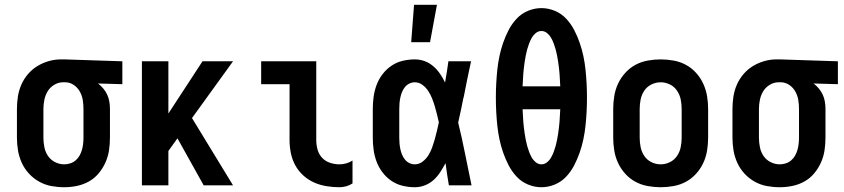

<svg xmlns="http://www.w3.org/2000/svg" viewBox="-20 -777 3540 805"><path d="M249 8Q222 8 195 3Q168 -2 144 -15.5Q120 -29 101.5 -49Q83 -69 71.5 -94Q60 -119 55.5 -146Q51 -173 51 -200V-320Q51 -346 55 -372Q59 -398 69.5 -422Q80 -446 97 -466Q114 -486 136 -499.5Q158 -513 183.5 -520.5Q209 -528 235 -528H250L493 -520V-424L391 -427Q403 -418 413 -406Q423 -394 429.5 -380Q436 -366 438.5 -350.5Q441 -335 441 -320V-200Q441 -173 437 -146.5Q433 -120 422 -95.5Q411 -71 393.5 -50Q376 -29 352.5 -16Q329 -3 302.5 2.5Q276 8 249 8ZM249 -88Q262 -88 274.5 -92Q287 -96 297 -104.5Q307 -113 313.5 -124.5Q320 -136 323.5 -148.5Q327 -161 328.5 -174Q330 -187 330 -200V-320Q330 -339 327 -357.5Q324 -376 315 -392.5Q306 -409 290.5 -420Q275 -431 256 -432H244Q225 -432 207.5 -421.5Q190 -411 180 -394.5Q170 -378 166 -358.5Q162 -339 162 -320V-200Q162 -180 166 -160Q170 -140 181 -123.5Q192 -107 210.5 -97.5Q229 -88 249 -88Z M834 0 724 -197 686 -144V0H575V-520H686V-301L829 -520H957L785 -282L957 0Z M1403 8Q1376 8 1348.5 3.5Q1321 -1 1296.5 -12Q1272 -23 1251.5 -41.5Q1231 -60 1218 -84Q1205 -108 1199.5 -135Q1194 -162 1194 -189V-424H1075V-520H1306V-189Q1306 -169 1311.5 -149.5Q1317 -130 1330.5 -115.5Q1344 -101 1363.5 -94.5Q1383 -88 1403 -88Q1417 -88 1431.5 -92Q1446 -96 1458 -104V-8Q1446 0 1431.5 4Q1417 8 1403 8Z M1719 8Q1694 8 1668.5 2Q1643 -4 1621.5 -18.5Q1600 -33 1584 -54Q1568 -75 1559 -99Q1550 -123 1546.5 -148.5Q1543 -174 1543 -200V-320Q1543 -346 1546.5 -371.5Q1550 -397 1559 -421Q1568 -445 1584 -466Q1600 -487 1621.5 -501.5Q1643 -516 1668.5 -522Q1694 -528 1719 -528Q1741 -528 1761 -520.5Q1781 -513 1797 -499Q1813 -485 1825 -467.5Q1837 -450 1846 -431Q1850 -453 1853.5 -475.5Q1857 -498 1860 -520H1955Q1947 -482 1939 -444.5Q1931 -407 1924 -369L1923 -367Q1918 -341 1912.5 -315Q1907 -289 1901 -263Q1917 -198 1930 -132Q1943 -66 1957 0H1862Q1858 -23 1854.5 -46.5Q1851 -70 1848 -93Q1838 -74 1826 -55.5Q1814 -37 1798 -22.5Q1782 -8 1761.5 0Q1741 8 1719 8ZM1719 -88Q1737 -88 1752 -99.5Q1767 -111 1776.5 -126.5Q1786 -142 1792 -159Q1798 -176 1803 -193.5Q1808 -211 1812 -228.5Q1816 -246 1820 -264Q1816 -281 1812 -298Q1808 -315 1803 -331.5Q1798 -348 1791.5 -364.5Q1785 -381 1775.5 -395.5Q1766 -410 1751.5 -421Q1737 -432 1719 -432Q1707 -432 1696 -426.5Q1685 -421 1677.5 -411.5Q1670 -402 1665.5 -391Q1661 -380 1658.5 -368Q1656 -356 1655 -344Q1654 -332 1654 -320V-200Q1654 -188 1655 -176Q1656 -164 1658.5 -152Q1661 -140 1665.5 -129Q1670 -118 1677.5 -108.5Q1685 -99 1696 -93.5Q1707 -88 1719 -88ZM1704 -600 1716 -757H1812L1783 -600Z M2250 8Q2221 8 2193.5 -3.5Q2166 -15 2146 -36.5Q2126 -58 2112.5 -84Q2099 -110 2089.5 -137.5Q2080 -165 2074 -193.5Q2068 -222 2065 -251Q2062 -280 2060.5 -309Q2059 -338 2059 -368Q2059 -397 2060.5 -426Q2062 -455 2065 -484Q2068 -513 2074 -541.5Q2080 -570 2089.5 -597.5Q2099 -625 2112.5 -651Q2126 -677 2146 -698.5Q2166 -720 2193.5 -731.5Q2221 -743 2250 -743Q2279 -743 2306.5 -731.5Q2334 -720 2354 -698.5Q2374 -677 2387.5 -651Q2401 -625 2410.5 -597.5Q2420 -570 2426 -541.5Q2432 -513 2435 -484Q2438 -455 2439.5 -426Q2441 -397 2441 -368Q2441 -338 2439.5 -309Q2438 -280 2435 -251Q2432 -222 2426 -193.5Q2420 -165 2410.5 -137.5Q2401 -110 2387.5 -84Q2374 -58 2354 -36.5Q2334 -15 2306.5 -3.5Q2279 8 2250 8ZM2171 -415H2329Q2328 -429 2327.5 -442Q2327 -455 2326 -467.5Q2325 -480 2323.5 -493Q2322 -506 2320 -519Q2318 -532 2315.5 -545Q2313 -558 2309.5 -570.5Q2306 -583 2301.5 -595Q2297 -607 2290.5 -618.5Q2284 -630 2273.5 -638.5Q2263 -647 2250 -647Q2237 -647 2226.5 -638.5Q2216 -630 2209.5 -618.5Q2203 -607 2198.5 -595Q2194 -583 2190.5 -570.5Q2187 -558 2184.5 -545Q2182 -532 2180 -519Q2178 -506 2176.5 -493Q2175 -480 2174 -467.5Q2173 -455 2172.5 -442Q2172 -429 2171 -415ZM2250 -88Q2263 -88 2273.5 -96.5Q2284 -105 2290.5 -116.5Q2297 -128 2301.5 -140Q2306 -152 2309.5 -164.5Q2313 -177 2315.5 -190Q2318 -203 2320 -216Q2322 -229 2323.5 -242Q2325 -255 2326 -267.5Q2327 -280 2327.5 -293Q2328 -306 2329 -319H2171Q2172 -306 2172.5 -293Q2173 -280 2174 -267.5Q2175 -255 2176.5 -242Q2178 -229 2180 -216Q2182 -203 2184.5 -190Q2187 -177 2190.5 -164.5Q2194 -152 2198.5 -140Q2203 -128 2209.5 -116.5Q2216 -105 2226.5 -96.5Q2237 -88 2250 -88Z M2750 8Q2723 8 2695.5 3Q2668 -2 2644 -15Q2620 -28 2601.5 -48.5Q2583 -69 2571.5 -93.5Q2560 -118 2555.5 -145.5Q2551 -173 2551 -200V-320Q2551 -347 2555.5 -374.5Q2560 -402 2571.5 -426.5Q2583 -451 2601.5 -471.5Q2620 -492 2644 -505Q2668 -518 2695.5 -523Q2723 -528 2750 -528Q2777 -528 2804.5 -523Q2832 -518 2856 -505Q2880 -492 2898.5 -471.5Q2917 -451 2928.5 -426Q2940 -401 2944.5 -374Q2949 -347 2949 -320V-200Q2949 -173 2944.5 -145.5Q2940 -118 2928.5 -93.5Q2917 -69 2898.5 -48.5Q2880 -28 2856 -15Q2832 -2 2804.5 3Q2777 8 2750 8ZM2750 -88Q2770 -88 2788.5 -97Q2807 -106 2818.5 -123Q2830 -140 2834 -160Q2838 -180 2838 -200V-320Q2838 -340 2834 -360Q2830 -380 2818.5 -397Q2807 -414 2788.5 -423Q2770 -432 2750 -432Q2730 -432 2711.5 -423Q2693 -414 2681.5 -397Q2670 -380 2666 -360Q2662 -340 2662 -320V-200Q2662 -180 2666 -160Q2670 -140 2681.5 -123Q2693 -106 2711.5 -97Q2730 -88 2750 -88Z M3249 8Q3222 8 3195 3Q3168 -2 3144 -15.5Q3120 -29 3101.5 -49Q3083 -69 3071.5 -94Q3060 -119 3055.5 -146Q3051 -173 3051 -200V-320Q3051 -346 3055 -372Q3059 -398 3069.5 -422Q3080 -446 3097 -466Q3114 -486 3136 -499.5Q3158 -513 3183.5 -520.5Q3209 -528 3235 -528H3250L3493 -520V-424L3391 -427Q3403 -418 3413 -406Q3423 -394 3429.5 -380Q3436 -366 3438.5 -350.5Q3441 -335 3441 -320V-200Q3441 -173 3437 -146.5Q3433 -120 3422 -95.5Q3411 -71 3393.5 -50Q3376 -29 3352.5 -16Q3329 -3 3302.5 2.5Q3276 8 3249 8ZM3249 -88Q3262 -88 3274.5 -92Q3287 -96 3297 -104.5Q3307 -113 3313.5 -124.5Q3320 -136 3323.5 -148.5Q3327 -161 3328.5 -174Q3330 -187 3330 -200V-320Q3330 -339 3327 -357.5Q3324 -376 3315 -392.5Q3306 -409 3290.5 -420Q3275 -431 3256 -432H3244Q3225 -432 3207.5 -421.5Q3190 -411 3180 -394.5Q3170 -378 3166 -358.5Q3162 -339 3162 -320V-200Q3162 -180 3166 -160Q3170 -140 3181 -123.5Q3192 -107 3210.5 -97.5Q3229 -88 3249 -88Z"/></svg>

Font: Iosevka Term
Style: Bold
Weight: 700
Monospace: yes
Designer: Belleve Invis
Foundry: Belleve Invis
Version: Version 30.0.1